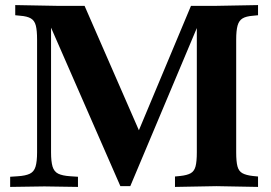

<svg xmlns="http://www.w3.org/2000/svg" viewBox="-20 -733 1066 756"><path d="M20 3V-37L50 -39Q81 -41 97.5 -49Q114 -57 120 -77Q126 -97 126 -133V-577Q126 -613 121 -632.5Q116 -652 101.5 -660.5Q87 -669 60 -671L40 -673V-713L203 -710H313L547 -174L477 -101L732 -710H833L996 -713V-673L976 -671Q949 -669 935 -660.5Q921 -652 915.5 -632.5Q910 -613 910 -577V-133Q910 -97 915 -78Q920 -59 934.5 -51Q949 -43 976 -40L996 -38V3L832 0L669 3V-38L689 -40Q717 -43 731 -51Q745 -59 750 -78Q755 -97 755 -133V-682H780L493 0H454L157 -679H181V-133Q181 -97 187 -77Q193 -57 209.5 -49Q226 -41 257 -39L287 -37V3L155 1Z"/></svg>

Font: Baskervville
Style: Bold
Weight: 700
Version: Version 1.100